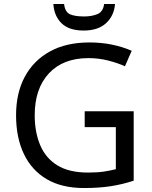

<svg xmlns="http://www.w3.org/2000/svg" viewBox="-20 -938 768 968"><path d="M407 -377H654V-27Q596 -8 537 1Q478 10 403 10Q292 10 216 -34.5Q140 -79 100.5 -161.5Q61 -244 61 -357Q61 -469 105 -551Q149 -633 231.5 -678.5Q314 -724 431 -724Q491 -724 544.5 -713Q598 -702 644 -682L610 -604Q572 -621 524.5 -633Q477 -645 426 -645Q298 -645 226.5 -568Q155 -491 155 -357Q155 -272 182.5 -206.5Q210 -141 269 -104.5Q328 -68 424 -68Q471 -68 504 -73Q537 -78 564 -85V-297H407ZM560 -918Q555 -858 514.5 -821Q474 -784 402 -784Q328 -784 290.5 -820.5Q253 -857 249 -918H303Q308 -877 333 -866Q358 -855 404 -855Q443 -855 471.5 -867Q500 -879 505 -918Z"/></svg>

Font: Noto Sans Ugaritic
Style: Regular
Weight: 400
Designer: Monotype Design Team
Foundry: Monotype Imaging Inc.
Version: Version 2.001; ttfautohint (v1.8.4.7-5d5b)